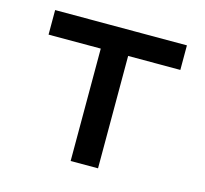

<svg xmlns="http://www.w3.org/2000/svg" viewBox="-82 -610 749 701"><g transform="rotate(15 293.0 -259.0)"><path d="M241.2 0V-517.6H344.7V0ZM43.9 -424.8V-517.6H542V-424.8Z"/></g></svg>

Font: Cascadia Mono
Style: Regular
Weight: 400
Monospace: yes
Designer: Aaron Bell
Foundry: Saja Typeworks
Version: Version 2102.003